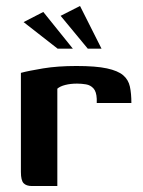

<svg xmlns="http://www.w3.org/2000/svg" viewBox="-20 -623 478 643"><path d="M172 0H87Q68 0 59 -9.5Q50 -19 50 -47V-379Q76 -386 124.5 -394Q173 -402 236 -402Q301 -402 338 -394Q375 -386 392.5 -371Q410 -356 415 -333Q420 -310 420 -278H304V-292Q303 -316 293 -327Q283 -338 268 -340.5Q253 -343 238 -343Q216 -343 198.5 -338.5Q181 -334 172 -326ZM173 -460 59 -549 125 -583 224 -460ZM274 -460 183 -570 248 -603 320 -460Z"/></svg>

Font: Genos Thin SemiBold
Style: Regular
Weight: 600
Version: Version 1.010